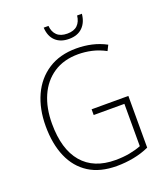

<svg xmlns="http://www.w3.org/2000/svg" viewBox="-163 -1015 975 1134"><g transform="rotate(-20 325.0 -448.0)"><path d="M348 -356H579V-31Q533 -10 480.5 0Q428 10 375 10Q270 10 200 -34.5Q130 -79 94.5 -161Q59 -243 59 -355Q59 -463 97 -546.5Q135 -630 208 -677.5Q281 -725 385 -725Q435 -725 481.5 -714.5Q528 -704 571 -681L554 -647Q511 -670 468.5 -679.5Q426 -689 384 -689Q293 -689 229 -646.5Q165 -604 132 -529Q99 -454 99 -356Q99 -195 171 -110.5Q243 -26 379 -26Q427 -26 467.5 -33.5Q508 -41 541 -54V-320H348ZM487 -906Q482 -853 451 -822.5Q420 -792 366 -792Q313 -792 281.5 -821.5Q250 -851 247 -906H277Q280 -868 302.5 -846.5Q325 -825 367 -825Q409 -825 431 -846.5Q453 -868 457 -906Z"/></g></svg>

Font: Noto Sans Georgian SemiCondensed ExtraLight
Style: Regular
Weight: 200
Width: 4
Designer: Monotype Design Team, Akaki Razmadze
Foundry: Google LLC
Version: Version 2.005; ttfautohint (v1.8.4.7-5d5b)